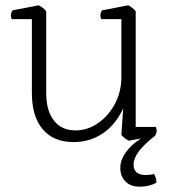

<svg xmlns="http://www.w3.org/2000/svg" viewBox="-20 -525 646 723"><path d="M564 -14 465 5Q448 -4 437 -17L444 -117Q416 -56 367.5 -23Q319 10 257 10Q182 10 141 -38Q100 -86 100 -175V-453H24Q21 -460 21 -467Q21 -476 27 -486L126 -505Q143 -496 154 -483V-175Q154 -108 183 -71Q212 -34 264 -34Q310 -34 349.5 -61.5Q389 -89 413 -134.5Q437 -180 437 -234V-453H361Q358 -460 358 -467Q358 -476 364 -486L463 -505Q480 -496 491 -483V-47H567Q570 -40 570 -33Q570 -24 564 -14ZM528 -14H564Q521 20 502 46Q483 72 483 95Q483 134 529 134Q547 134 560 130Q569 145 569 163Q542 178 505 178Q472 178 452.5 158.5Q433 139 433 107Q433 75 458 43Q483 11 528 -14Z"/></svg>

Font: Scope One
Style: Regular
Weight: 400
Designer: Dalton Maag Ltd
Foundry: Dalton Maag Ltd
Version: Version 1.002; ttfautohint (v1.4.1) -l 11 -r 50 -G 50 -x 14 